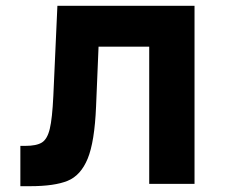

<svg xmlns="http://www.w3.org/2000/svg" viewBox="-20 -633 790 661"><path d="M50.1 -130.8H66.9Q105.9 -130.8 124.4 -142.5Q142.9 -154.1 151.4 -189.4Q159.9 -224.7 163.6 -302.6L177.6 -613.1H649.7V0H493.7V-472.3H319.3L310.7 -266Q305.7 -144.9 281.9 -86.9Q258.1 -28.9 212.8 -10.5Q167.6 8 83.4 8H50.1Z"/></svg>

Font: Martian Mono Custom sWd Rg
Style: Regular
Weight: 400
Width: 6
Monospace: yes
Designer: Alex Havermale
Foundry: Evil Martians
Version: Version 1.000